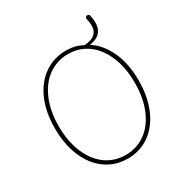

<svg xmlns="http://www.w3.org/2000/svg" viewBox="-282 -1512 1672 1747"><g transform="rotate(-30 554.0 -638.5)"><path d="M556 19Q458 19 377 -21Q296 -61 237.5 -136Q179 -211 147 -315.5Q115 -420 115 -549Q115 -635 129 -710Q143 -785 170.5 -848Q198 -911 237 -960.5Q276 -1010 325.5 -1044.5Q375 -1079 432.5 -1097Q490 -1115 556 -1115Q604 -1115 646.5 -1104.5Q689 -1094 727 -1072Q783 -1077 814 -1092.5Q845 -1108 859 -1134Q873 -1160 873 -1194.5Q873 -1229 863 -1271Q861 -1281 866.5 -1287.5Q872 -1294 880.5 -1295.5Q889 -1297 897 -1293Q905 -1289 907 -1278Q917 -1235 916 -1196.5Q915 -1158 900 -1127.5Q885 -1097 854 -1077.5Q823 -1058 772 -1050Q875 -984 934.5 -854.5Q994 -725 994 -549Q994 -463 979.5 -387.5Q965 -312 937.5 -248.5Q910 -185 871.5 -135.5Q833 -86 784 -51.5Q735 -17 677.5 1Q620 19 556 19ZM556 -19Q614 -19 666 -36Q718 -53 762.5 -85Q807 -117 842 -163Q877 -209 902 -268Q927 -327 940 -397.5Q953 -468 953 -549Q953 -669 924 -766Q895 -863 842 -933.5Q789 -1004 716.5 -1041Q644 -1078 556 -1078Q496 -1078 444 -1061Q392 -1044 347 -1012Q302 -980 267 -934Q232 -888 206.5 -828.5Q181 -769 168 -699.5Q155 -630 155 -549Q155 -428 184.5 -330.5Q214 -233 267 -163Q320 -93 393.5 -56Q467 -19 556 -19Z"/></g></svg>

Font: Playwrite FR Moderne Thin
Style: Regular
Weight: 250
Version: Version 1.002